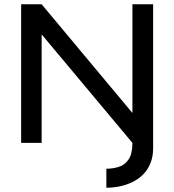

<svg xmlns="http://www.w3.org/2000/svg" viewBox="-20 -669 816 899"><path d="M79 0V-649H175L600 -140V-649H697V24Q697 64 684.5 95Q672 126 650 148Q628 170 600 183.5Q572 197 541 203.5Q510 210 478 210V121Q509 121 537 112Q565 103 582.5 77Q600 51 600 0L175 -508V0Z"/></svg>

Font: Syne Med Modified
Style: Regular
Weight: 500
Designer: Lucas Descroix
Foundry: Bonjour Monde
Version: Version 2.200